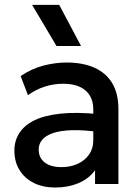

<svg xmlns="http://www.w3.org/2000/svg" viewBox="-20 -780 592 814"><path d="M214 15Q162.5 15 123.5 -4.2Q84.5 -23.5 62.8 -58.8Q41 -94 41 -142Q41 -182.5 61.5 -215.2Q82 -248 125.2 -269.5Q168.5 -291 236.5 -298.2Q304.5 -305.5 400 -296L402 -220Q334 -229.5 285 -228Q236 -226.5 204.8 -215.8Q173.5 -205 158.8 -187.2Q144 -169.5 144 -146.5Q144 -110.5 169.8 -91Q195.5 -71.5 240.5 -71.5Q279 -71.5 309.5 -85.5Q340 -99.5 357.8 -125Q375.5 -150.5 375.5 -185V-316.5Q375.5 -349.5 361.5 -373.8Q347.5 -398 319 -411.5Q290.5 -425 248 -425Q209 -425 171 -413.2Q133 -401.5 98.5 -376.5L67.5 -457.5Q114 -489 164.5 -502Q215 -515 261.5 -515Q330.5 -515 379.8 -493.2Q429 -471.5 455.5 -427.8Q482 -384 482 -317.5V0H383V-58.5Q358 -23 313.5 -4Q269 15 214 15ZM219.5 -585 116 -759.5H231L323.5 -585Z"/></svg>

Font: Geologica Cursive
Style: Regular
Weight: 400
Designer: Sindre Bremnes, Frode Helland
Foundry: Monokrom Skriftforlag AS
Version: Version 1.010;gftools[0.9.28]